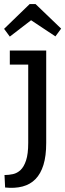

<svg xmlns="http://www.w3.org/2000/svg" viewBox="-39 -694 319 939"><path d="M9 -447H187V5Q187 69 173.5 112.5Q160 156 134.5 182Q109 208 71.5 218Q34 228 -14 223L-17 162Q4 162 24.5 157.5Q45 153 61.5 137.5Q78 122 88.5 90.5Q99 59 99 5V-378H9ZM232 -516 113 -595 9 -515 -19 -553 106 -674H135L260 -554Z"/></svg>

Font: Zilla Slab Medium
Style: Regular
Weight: 500
Designer: Typotheque.com
Foundry: Typotheque type foundry
Version: Version 1.1; 2017